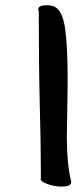

<svg xmlns="http://www.w3.org/2000/svg" viewBox="-20 -723 290 728"><path d="M249 -38.1Q249 -37.1 249.5 -35.6Q250 -34.2 250 -33.2Q250 -15.6 213.9 -15.6Q187.5 -15.6 160.6 -24.9Q133.8 -34.2 133.8 -44.9L134.8 -45.9Q134.8 -46.9 134.8 -47.9V-85.9Q134.8 -173.8 130.9 -323.7Q127 -473.6 127 -679.7Q125 -682.6 125 -687.5Q125 -703.1 157.2 -703.1Q175.8 -703.1 187.5 -697.3Q217.8 -681.6 227.1 -612.8Q236.3 -543.9 236.3 -437.5V-392.6Q236.3 -356.4 234.9 -293.9Q233.4 -231.4 233.4 -203.1Q233.4 -104.5 249 -38.1Z"/></svg>

Font: Essays1743
Style: Italic
Weight: 500
Italic angle: -10°
Designer: Based on the typeface in a 1743 English translation of the essays of Montaigne.  PostScript/TrueType font designed by Jo
Version: Version 002.100